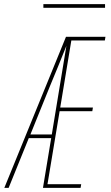

<svg xmlns="http://www.w3.org/2000/svg" viewBox="-20 -914 540 934"><path d="M1 0 301 -735H493L490 -717H327L273 -391H432L429 -373H270L211 -18H375L372 0H189L229 -242H120L22 0ZM232 -260 303 -691Q283 -641 262.5 -590.5Q242 -540 221 -490L128 -260ZM191 -876V-894H491V-876Z"/></svg>

Font: Iosevka SS04 Thin
Style: Italic
Weight: 100
Italic angle: -9°
Monospace: yes
Designer: Belleve Invis
Foundry: Belleve Invis
Version: Version 19.0.0; ttfautohint (v1.8.4)